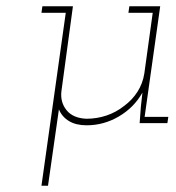

<svg xmlns="http://www.w3.org/2000/svg" viewBox="-20 -395 564 616"><path d="M395 -375 392 -354H470L443 -159Q438 -127 421 -100.5Q404 -74 378 -55Q353 -35 322 -24.5Q291 -14 257 -14Q214 -16 193.5 -41.5Q173 -67 177 -102L214 -375H116L113 -354H191L113 201H134L169 -44Q179 -20 201.5 -6.5Q224 7 258 7Q313 7 361.5 -21.5Q410 -50 437 -98L432 -53L428 0H517L520 -20H444L494 -375Z"/></svg>

Font: Josefin Slab ExtraLight
Style: Italic
Weight: 250
Italic angle: -12°
Designer: Santiago Orozco
Foundry: Typemade
Version: Version 2.100